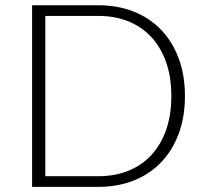

<svg xmlns="http://www.w3.org/2000/svg" viewBox="-20 -728 800 748"><path d="M700.5 -354Q700.5 -272 676 -206.5Q651.5 -141 607 -95Q562.5 -49 500.5 -24.5Q438.5 0 363 0H105V-707.5H363Q438.5 -707.5 500.5 -683Q562.5 -658.5 607 -612.5Q651.5 -566.5 676 -501Q700.5 -435.5 700.5 -354ZM647.5 -354Q647.5 -428 627 -486Q606.5 -544 569.2 -584Q532 -624 479.5 -645Q427 -666 363 -666H156.5V-41.5H363Q427 -41.5 479.5 -62.5Q532 -83.5 569.2 -123.5Q606.5 -163.5 627 -221.5Q647.5 -279.5 647.5 -354Z"/></svg>

Font: Lato TR Light
Style: Regular
Weight: 300
Designer: Lukasz Dziedzic
Foundry: Lukasz Dziedzic
Version: Version 1.104 2013